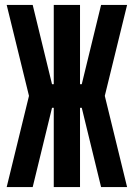

<svg xmlns="http://www.w3.org/2000/svg" viewBox="-20 -755 540 775"><path d="M7 0 97 -368 7 -735H112L190 -415H197V-735H303V-415H310L388 -735H493L403 -368L493 0H388L310 -320H303V0H197V-320H190L112 0Z"/></svg>

Font: Iosevka SS01
Style: Bold
Weight: 700
Monospace: yes
Designer: Belleve Invis
Foundry: Belleve Invis
Version: 2.3.3; ttfautohint (v1.8.3)